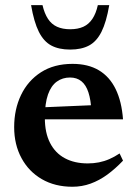

<svg xmlns="http://www.w3.org/2000/svg" viewBox="-20 -700 522 732"><path d="M256.5 -456.5Q316 -456.5 357 -432Q398 -407.5 421 -360.2Q444 -313 449 -245H122.5L123 -290L380 -301L328.5 -276Q326.5 -319 317.2 -347.5Q308 -376 290.5 -390.2Q273 -404.5 247 -404.5Q218.5 -404.5 196.8 -389Q175 -373.5 163 -339.8Q151 -306 151 -250Q151 -194 170.8 -155.2Q190.5 -116.5 227.2 -96.8Q264 -77 314.5 -77Q337 -77 357.2 -81Q377.5 -85 397 -93.5Q416.5 -102 436 -115L449 -87.5Q419.5 -56.5 389 -34.2Q358.5 -12 325.5 0Q292.5 12 256 12Q189.5 12 139.5 -17Q89.5 -46 61.8 -97.5Q34 -149 34 -215.5Q34 -283 60.2 -337.8Q86.5 -392.5 136.2 -424.5Q186 -456.5 256.5 -456.5ZM247.5 -588.5Q277 -588.5 297.8 -598Q318.5 -607.5 332.2 -628Q346 -648.5 353 -680.5H396.5Q385.5 -616 367 -579Q348.5 -542 319.5 -526.5Q290.5 -511 247.5 -511Q204.5 -511 175.5 -526.5Q146.5 -542 128 -579Q109.5 -616 98.5 -680.5H142Q149.5 -648.5 163 -628Q176.5 -607.5 197.5 -598Q218.5 -588.5 247.5 -588.5Z"/></svg>

Font: Newsreader 16pt 16pt SemiBold
Style: Regular
Weight: 600
Version: Version 1.003